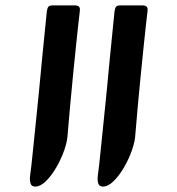

<svg xmlns="http://www.w3.org/2000/svg" viewBox="-20 -655 655 709"><path d="M257 -635Q267 -635 271.5 -630.5Q276 -626 275 -616Q273 -600 269 -564Q265 -528 260 -479Q255 -430 249.5 -375Q244 -320 239 -264.5Q234 -209 230 -161Q229 -134 217.5 -101Q206 -68 188 -37Q170 -6 149.5 14Q129 34 110 34Q96 34 92.5 21.5Q89 9 91.5 -9Q94 -27 96 -45Q98 -61 102 -102Q106 -143 112 -199.5Q118 -256 124 -318Q130 -380 135.5 -439Q141 -498 146 -544Q151 -590 153 -614Q155 -626 159 -630.5Q163 -635 173 -635ZM507 -635Q517 -635 521.5 -630.5Q526 -626 525 -616Q523 -600 519 -564Q515 -528 510 -479Q505 -430 499.5 -375Q494 -320 489 -264.5Q484 -209 480 -161Q479 -134 467.5 -101Q456 -68 438 -37Q420 -6 399.5 14Q379 34 360 34Q346 34 342.5 21.5Q339 9 341.5 -9Q344 -27 346 -45Q348 -61 352 -102Q356 -143 362 -199.5Q368 -256 374 -318Q380 -380 385.5 -439Q391 -498 396 -544Q401 -590 403 -614Q405 -626 409 -630.5Q413 -635 423 -635Z"/></svg>

Font: Alkatra Medium
Style: Regular
Weight: 500
Designer: Suman Bhandary
Version: Version 1.100;gftools[0.9.22]